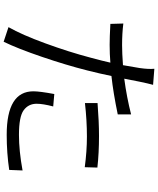

<svg xmlns="http://www.w3.org/2000/svg" viewBox="72 -901 856 1040"><g transform="rotate(90 500.0 -381.0)"><path d="M538.1 -413.1V-481.4Q639.6 -489.3 716.8 -489.3Q808.6 -489.3 887.7 -480.5L885.7 -412.1Q798.8 -423.8 719.7 -423.8Q631.8 -423.8 538.1 -413.1ZM599.6 -663.1V-590.8Q482.4 -566.4 391.6 -556.6Q379.9 -498 361.3 -424.8Q333 -312.5 288.1 -180.7Q243.2 -48.8 206.1 27.3L127 1Q168 -70.3 214.8 -198.7Q261.7 -327.1 292 -442.4Q310.5 -510.7 319.3 -550.8Q272.5 -546.9 222.7 -546.9Q181.6 -546.9 109.4 -550.8L107.4 -621.1Q161.1 -614.3 224.6 -614.3Q267.6 -614.3 333 -619.1Q346.7 -694.3 348.6 -710Q355.5 -757.8 352.5 -789.1L439.5 -782.2Q432.6 -757.8 421.9 -706.1L406.2 -626Q507.8 -639.6 599.6 -663.1ZM489.3 -247.1 556.6 -241.2Q542 -185.5 542 -151.4Q542 -107.4 576.7 -81.5Q611.3 -55.7 710.9 -55.7Q796.9 -55.7 903.3 -75.2L900.4 -2.9Q808.6 10.7 710 10.7Q474.6 10.7 474.6 -133.8Q474.6 -168 489.3 -247.1Z"/></g></svg>

Font: Gen Shin Gothic Normal
Style: Regular
Weight: 300
Designer: [Source Han Sans]
Ryoko NISHIZUKA  (kana & ideographs); Paul D. Hunt (Latin, Greek & Cyrillic); Wenlong ZHANG  (bopomofo
Version: Version 1.002.20150607